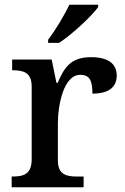

<svg xmlns="http://www.w3.org/2000/svg" viewBox="-20 -786 525 806"><path d="M182 -619V-606H228C284 -642 367 -721 392 -756V-766H271C250 -721 211 -657 182 -619ZM29 0H331V-45H302C259 -45 223 -53 223 -112V-268C223 -345 247 -472 317 -472C356 -472 368 -448 368 -393C439 -393 470 -422 470 -469C470 -517 436 -546 362 -546C276 -546 249 -501 222 -438H217L197 -536H31V-491H34C78 -491 113 -482 113 -423V-117C113 -54 78 -45 33 -45H29Z"/></svg>

Font: Noto Serif Ethiopic Medium
Style: Regular
Weight: 500
Designer: Monotype Design Team
Foundry: Monotype Imaging Inc.
Version: Version 2.102